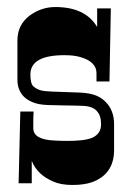

<svg xmlns="http://www.w3.org/2000/svg" viewBox="-20 -524 376 549"><path d="M164.1 -366.2Q66.9 -366.2 66.9 -311Q66.9 -285.2 75.2 -277.3Q88.4 -265.1 109.9 -263.4Q131.3 -261.7 155.3 -261.2Q179.2 -260.7 208.7 -259.3Q238.3 -257.8 255.1 -250.7Q272 -243.7 283.2 -231.4Q306.2 -207.5 306.2 -168.9V-95.2Q306.2 -25.9 242.7 -2.9Q220.2 4.9 187 4.9Q153.8 4.9 131.6 -5.1Q109.4 -15.1 96.2 -27.3Q79.1 -43 70.8 -64V0H33.2L38.1 -205.1H76.2Q75.7 -198.2 75.4 -190.9Q75.2 -183.6 75.2 -174.8V-157.2Q75.2 -124.5 136.7 -122.1Q154.3 -121.1 174.6 -121.1Q194.8 -121.1 212.6 -123Q230.5 -125 243.2 -129.9Q269 -141.1 269 -168.9Q269 -218.3 220.2 -221.2Q198.7 -222.2 172.1 -222.4Q145.5 -222.7 118.2 -223.6Q90.8 -224.6 75 -231Q59.1 -237.3 48.8 -247.1Q29.8 -266.1 29.8 -295.9V-408.2Q29.8 -453.1 64.9 -479.5Q98.1 -503.9 138.2 -503.9Q224.1 -503.9 257.8 -446.8V-500H296.9L293 -291H255.9V-314.9Q255.9 -348.1 208 -361.3Q190.4 -366.2 164.1 -366.2Z"/></svg>

Font: Smokum
Style: Regular
Weight: 400
Designer: Astigmatic (AOETI)
Foundry: Astigmatic (AOETI)
Version: Version 1.001